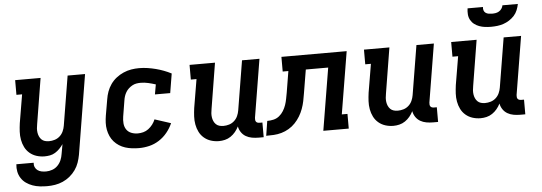

<svg xmlns="http://www.w3.org/2000/svg" viewBox="-57 -927 3714 1316"><g transform="rotate(-5 1800.0 -268.5)"><path d="M220 213Q194 213 168 210Q142 207 118.5 198.5Q95 190 75 176Q55 162 41.5 141.5Q28 121 23 96Q18 71 21 45H140Q138 61 144 75Q150 89 162 97.5Q174 106 189 109Q204 112 220 112Q241 112 262.5 104.5Q284 97 300 80.5Q316 64 324.5 43.5Q333 23 336 2L348 -65Q337 -49 323 -34.5Q309 -20 292 -9.5Q275 1 256 4.5Q237 8 219 8Q190 8 163.5 -0.5Q137 -9 116.5 -26.5Q96 -44 84 -68Q72 -92 67 -119.5Q62 -147 63.5 -175.5Q65 -204 69 -233L102 -429H63V-530H238L187 -217Q184 -202 183 -187.5Q182 -173 184 -159Q186 -145 191.5 -132.5Q197 -120 206.5 -110.5Q216 -101 229.5 -97Q243 -93 258 -93Q278 -93 297.5 -99Q317 -105 332.5 -119Q348 -133 356.5 -152Q365 -171 368 -190L424 -530H544L454 18Q449 45 440 71Q431 97 414.5 120.5Q398 144 375.5 162.5Q353 181 327 192.5Q301 204 273.5 208.5Q246 213 220 213Z M869 8Q844 8 820 5Q796 2 774 -5Q752 -12 732.5 -24.5Q713 -37 698 -54Q683 -71 673.5 -92Q664 -113 659.5 -136.5Q655 -160 656 -184.5Q657 -209 661 -233L680 -343Q684 -370 693.5 -396.5Q703 -423 719.5 -446.5Q736 -470 759 -488Q782 -506 808.5 -517.5Q835 -529 862 -533.5Q889 -538 916 -538Q946 -538 975 -533.5Q1004 -529 1031 -522Q1058 -515 1084.5 -505Q1111 -495 1136 -482L1114 -349H1009L1021 -417Q996 -425 970 -431Q944 -437 918 -437Q903 -437 888.5 -434.5Q874 -432 860.5 -424.5Q847 -417 835.5 -406.5Q824 -396 816 -382.5Q808 -369 803.5 -355Q799 -341 797 -327L779 -217Q775 -193 777 -169.5Q779 -146 791 -128Q803 -110 824 -101.5Q845 -93 869 -93Q888 -93 907 -98Q926 -103 942.5 -115.5Q959 -128 971.5 -144.5Q984 -161 991 -179L1102 -143Q1087 -109 1063 -79.5Q1039 -50 1007 -29.5Q975 -9 939.5 -0.5Q904 8 869 8Z M1419 8Q1390 8 1363.5 -0.5Q1337 -9 1316.5 -26.5Q1296 -44 1284 -68Q1272 -92 1267 -119.5Q1262 -147 1263.5 -175.5Q1265 -204 1269 -233L1302 -429H1263V-530H1438L1387 -217Q1384 -202 1383 -187.5Q1382 -173 1384 -159Q1386 -145 1391.5 -132.5Q1397 -120 1406.5 -110.5Q1416 -101 1429.5 -97Q1443 -93 1458 -93Q1478 -93 1497.5 -99Q1517 -105 1532.5 -119Q1548 -133 1556.5 -152Q1565 -171 1568 -190L1624 -530H1744L1678 -129Q1677 -121 1678 -114Q1679 -107 1683 -102Q1687 -97 1693.5 -95Q1700 -93 1708 -93H1726V8H1691Q1668 8 1645.5 4Q1623 0 1604 -11Q1585 -22 1572.5 -40.5Q1560 -59 1556 -81Q1546 -61 1532 -44Q1518 -27 1499.5 -14.5Q1481 -2 1460 3Q1439 8 1419 8Z M1744 0 1760 -101Q1782 -101 1803.5 -106Q1825 -111 1842.5 -125Q1860 -139 1872 -158.5Q1884 -178 1891 -198.5Q1898 -219 1902 -240.5Q1906 -262 1910 -283L1934 -429H1895V-530H2344L2273 -101H2312V0H2137L2208 -429H2054L2027 -267Q2023 -241 2017.5 -214.5Q2012 -188 2002.5 -162Q1993 -136 1978.5 -112Q1964 -88 1944.5 -67.5Q1925 -47 1900.5 -32.5Q1876 -18 1849.5 -10.5Q1823 -3 1796.5 -1.5Q1770 0 1744 0Z M2619 8Q2590 8 2563.5 -0.5Q2537 -9 2516.5 -26.5Q2496 -44 2484 -68Q2472 -92 2467 -119.5Q2462 -147 2463.5 -175.5Q2465 -204 2469 -233L2502 -429H2463V-530H2638L2587 -217Q2584 -202 2583 -187.5Q2582 -173 2584 -159Q2586 -145 2591.5 -132.5Q2597 -120 2606.5 -110.5Q2616 -101 2629.5 -97Q2643 -93 2658 -93Q2678 -93 2697.5 -99Q2717 -105 2732.5 -119Q2748 -133 2756.5 -152Q2765 -171 2768 -190L2824 -530H2944L2878 -129Q2877 -121 2878 -114Q2879 -107 2883 -102Q2887 -97 2893.5 -95Q2900 -93 2908 -93H2926V8H2891Q2868 8 2845.5 4Q2823 0 2804 -11Q2785 -22 2772.5 -40.5Q2760 -59 2756 -81Q2746 -61 2732 -44Q2718 -27 2699.5 -14.5Q2681 -2 2660 3Q2639 8 2619 8Z M3219 8Q3190 8 3163.5 -0.5Q3137 -9 3116.5 -26.5Q3096 -44 3084 -68Q3072 -92 3067 -119.5Q3062 -147 3063.5 -175.5Q3065 -204 3069 -233L3102 -429H3063V-530H3238L3187 -217Q3184 -202 3183 -187.5Q3182 -173 3184 -159Q3186 -145 3191.5 -132.5Q3197 -120 3206.5 -110.5Q3216 -101 3229.5 -97Q3243 -93 3258 -93Q3278 -93 3297.5 -99Q3317 -105 3332.5 -119Q3348 -133 3356.5 -152Q3365 -171 3368 -190L3424 -530H3544L3478 -129Q3477 -121 3478 -114Q3479 -107 3483 -102Q3487 -97 3493.5 -95Q3500 -93 3508 -93H3526V8H3491Q3468 8 3445.5 4Q3423 0 3404 -11Q3385 -22 3372.5 -40.5Q3360 -59 3356 -81Q3346 -61 3332 -44Q3318 -27 3299.5 -14.5Q3281 -2 3260 3Q3239 8 3219 8ZM3345 -610Q3324 -610 3303.5 -612.5Q3283 -615 3264 -622Q3245 -629 3229.5 -641Q3214 -653 3204.5 -670.5Q3195 -688 3193.5 -708.5Q3192 -729 3195 -750H3301Q3299 -738 3302.5 -727Q3306 -716 3315 -709.5Q3324 -703 3336 -701Q3348 -699 3359 -699Q3372 -699 3384 -701Q3396 -703 3407 -709.5Q3418 -716 3425.5 -727Q3433 -738 3435 -750H3541Q3537 -729 3528.5 -708Q3520 -687 3505 -670.5Q3490 -654 3470.5 -641.5Q3451 -629 3430 -622Q3409 -615 3387.5 -612.5Q3366 -610 3345 -610Z"/></g></svg>

Font: Iosevka Slab Extended
Style: Bold Italic
Weight: 700
Width: 7
Italic angle: -9°
Monospace: yes
Designer: Belleve Invis
Foundry: Belleve Invis
Version: Version 11.1.0; ttfautohint (v1.8.3)